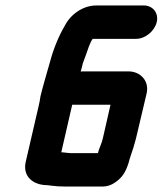

<svg xmlns="http://www.w3.org/2000/svg" viewBox="-20 -691 595 702"><path d="M338 -131H244C232 -131 220 -133 209 -134H204L244 -308H384L356 -185C352 -166 342 -149 338 -131ZM153 -14 169 -12C184 -10 199 -9 217 -9H356C371 -9 387 -14 401 -24C427 -42 439 -61 450 -95C454 -113 463 -135 468 -152L477 -184L516 -349C527 -395 493 -430 450 -430H282C280 -430 278 -430 275 -429C279 -442 281 -452 283 -460C286 -469 290 -478 293 -487L305 -521C310 -533 313 -541 319 -549H478C511 -549 545 -577 553 -610C561 -643 539 -671 506 -671H332C282 -671 237 -637 217 -597C196 -562 176 -514 164 -469C153 -429 138 -381 128 -339C126 -326 124 -313 121 -302L74 -99C62 -46 101 -14 153 -14Z"/></svg>

Font: Electronic
Style: TiIt
Weight: 900
Version: Version 1.011